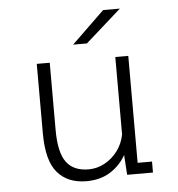

<svg xmlns="http://www.w3.org/2000/svg" viewBox="-52 -751 753 811"><g transform="rotate(-5 325.0 -345.0)"><path d="M282.5 12Q203.5 12 159.8 -38.5Q116 -89 116 -206V-500H171V-214.5Q171 -119.5 201.5 -78.2Q232 -37 296 -37Q331.5 -37 363.8 -54.5Q396 -72 418.8 -102.2Q441.5 -132.5 449 -171.5V-500H504V-46.5H565V0H455.5L450 -84.5Q426.5 -42 384.2 -15Q342 12 282.5 12ZM334.5 -567.5H276L415 -702H486Z"/></g></svg>

Font: Trispace ExtraLight
Style: Regular
Weight: 200
Designer: Tyler Finck
Foundry: Etcetera Type Company
Version: Version 1.210; ttfautohint (v1.8.3)